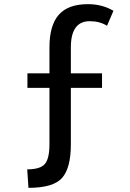

<svg xmlns="http://www.w3.org/2000/svg" viewBox="-20 -704 628 924"><path d="M526 -652Q472 -684 403 -684Q308 -684 263 -633Q218 -582 218 -476V-351H112V-281H218V-10Q218 59 196 85Q174 111 111 111L117 200Q237 200 279 152Q321 104 321 -9V-281H471V-351H321V-476Q321 -602 412 -602Q460 -602 495 -580Z"/></svg>

Font: Glegoo
Style: Bold
Weight: 700
Version: Version 2.0.1; ttfautohint (v0.9) -r 48 -G 60